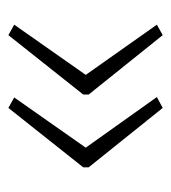

<svg xmlns="http://www.w3.org/2000/svg" viewBox="5 -505 409 459"><g transform="rotate(-90 209.5 -275.5)"><path d="M39 -281V-268L181 -91L207 -105L86 -275L206 -446L181 -460ZM213 -281V-268L355 -91L380 -105L260 -275L380 -446L355 -460Z"/></g></svg>

Font: Noto Sans Devanagari UI ExtraCondensed ExtraLight
Style: Regular
Weight: 200
Width: 2
Designer: Jelle Bosma - Monotype Design Team
Foundry: Monotype Imaging Inc.
Version: Version 2.004